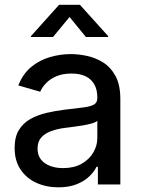

<svg xmlns="http://www.w3.org/2000/svg" viewBox="-20 -782 604 814"><path d="M227.5 12.2Q175.8 12.2 133.8 -7.1Q91.8 -26.4 66.9 -63.7Q42 -101.1 42 -154.8Q42 -201.7 60.3 -231.2Q78.6 -260.7 109.4 -277.8Q140.1 -294.9 177.5 -303.5Q214.8 -312 253.4 -316.9Q302.2 -322.8 332.5 -326.4Q362.8 -330.1 377.7 -338.4Q392.6 -346.7 392.6 -366.2V-369.1Q392.6 -401.4 380.1 -423.8Q367.7 -446.3 343.5 -458.3Q319.3 -470.2 282.7 -470.2Q245.6 -470.2 219 -458.7Q192.4 -447.3 175.5 -429.7Q158.7 -412.1 150.4 -393.1L57.6 -419.9Q77.6 -469.7 112.8 -498.5Q147.9 -527.3 191.9 -540Q235.8 -552.7 280.8 -552.7Q311 -552.7 346.9 -545.4Q382.8 -538.1 415.5 -518.3Q448.2 -498.5 469.2 -460.7Q490.2 -422.9 490.2 -361.3V0H395V-74.7H389.2Q379.4 -54.2 358.6 -34.2Q337.9 -14.2 305.4 -1Q272.9 12.2 227.5 12.2ZM247.1 -69.3Q293.5 -69.3 325.9 -87.6Q358.4 -106 375.5 -135.3Q392.6 -164.6 392.6 -196.8V-270Q386.7 -263.7 369.6 -258.8Q352.5 -253.9 330.6 -250.2Q308.6 -246.6 287.8 -243.9Q267.1 -241.2 254.4 -239.7Q223.6 -235.8 197.3 -226.3Q170.9 -216.8 155 -199.2Q139.2 -181.6 139.2 -151.9Q139.2 -124.5 153.1 -106.4Q167 -88.4 191.4 -78.9Q215.8 -69.3 247.1 -69.3ZM204.6 -625H111.3V-628.9L230.5 -761.7H318.8L438.5 -628.9V-625H344.2L274.9 -710Z"/></svg>

Font: Inter Cardless
Style: Regular
Weight: 400
Designer: Rasmus Andersson
Foundry: rsms
Version: Version 4.001;git-9221beed3